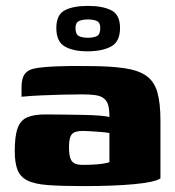

<svg xmlns="http://www.w3.org/2000/svg" viewBox="-20 -627 593 651"><path d="M262 4Q188 4 142 0.5Q96 -3 72 -15.5Q48 -28 39 -52Q30 -76 30 -115Q30 -166 40 -193Q50 -220 73 -229.5Q96 -239 134 -239Q160 -239 193.5 -238.5Q227 -238 259.5 -237.5Q292 -237 317.5 -235Q343 -233 351 -230Q351 -255 347 -270Q343 -285 332 -293.5Q321 -302 303 -304.5Q285 -307 257 -307Q222 -307 186.5 -306Q151 -305 117.5 -303.5Q84 -302 53 -299V-332Q53 -361 64 -376Q75 -391 98 -395Q123 -400 171.5 -402Q220 -404 278 -403Q352 -403 400.5 -396Q449 -389 476 -370Q503 -351 513.5 -314.5Q524 -278 524 -219V-22Q504 -9 434.5 -2.5Q365 4 262 4ZM261 -68Q281 -68 298 -69Q315 -70 328.5 -72Q342 -74 351 -77V-176Q341 -178 322.5 -179.5Q304 -181 287 -182Q270 -183 262 -183Q245 -183 234 -179Q223 -175 218.5 -163Q214 -151 214 -127Q214 -105 218 -92Q222 -79 232 -73.5Q242 -68 261 -68ZM276 -453Q228 -453 199.5 -469.5Q171 -486 171 -532Q171 -577 199.5 -592Q228 -607 278 -607Q328 -607 357.5 -592Q387 -577 387 -532Q387 -486 357 -469.5Q327 -453 276 -453ZM278 -499Q298 -499 309 -505Q320 -511 320 -532Q320 -550 309 -555.5Q298 -561 278 -561Q259 -561 247.5 -555.5Q236 -550 236 -532Q236 -511 247 -505Q258 -499 278 -499Z"/></svg>

Font: Genos ExtraBold
Style: Regular
Weight: 800
Designer: Robert E. Leuschke
Foundry: Robert E. Leuschke
Version: Version 1.010